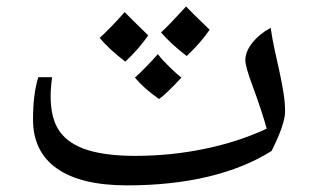

<svg xmlns="http://www.w3.org/2000/svg" viewBox="-20 -555 948 585"><path d="M367.7 9.8Q226.6 9.8 153.6 -41.5Q80.6 -92.8 80.6 -190.9Q80.6 -268.1 96.7 -319.8H138.7Q137.7 -314.5 136 -295.7Q134.3 -276.9 134.3 -262.2Q134.3 -193.4 161.6 -154.8Q189 -116.2 246.1 -98.1Q303.2 -80.1 392.6 -80.1Q501 -80.1 605 -101.8Q709 -123.5 792.5 -163.1Q778.3 -215.3 750 -292Q727.5 -352.5 727.5 -371.1Q727.5 -397.9 749 -424.8Q770.5 -451.7 804.7 -470.2Q809.6 -436 817.1 -402.1Q824.7 -368.2 831.8 -335.4Q838.9 -302.7 843.8 -272.2Q848.6 -241.7 848.6 -214.8Q848.6 -177.2 807.6 -95.2Q726.1 -43.5 614.3 -16.8Q502.4 9.8 367.7 9.8ZM431.6 -447.3Q404.8 -407.7 361.8 -367.2Q312.5 -404.8 283.7 -439.5Q317.4 -470.2 359.9 -518.1Q370.1 -506.8 431.6 -447.3ZM618.7 -464.4Q591.8 -424.8 548.8 -384.3Q500.5 -421.4 470.7 -456.1Q497.1 -480.5 546.9 -535.2Q557.1 -523.9 618.7 -464.4ZM532.7 -318.4Q485.8 -268.1 464.8 -253.4Q420.4 -283.7 391.1 -318.4Q429.7 -354 460.9 -390.1Q474.1 -372.6 496.8 -350.6Q519.5 -328.6 532.7 -318.4Z"/></svg>

Font: Droid Arabic Naskh Colored
Style: Regular
Weight: 400
Designer: Pascal Zoghbi
Foundry: Ascender Corporation
Version: Version 1.00